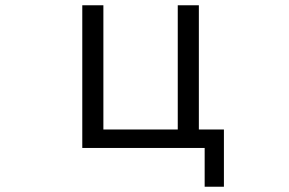

<svg xmlns="http://www.w3.org/2000/svg" viewBox="-20 -561 1096 728"><path d="M829 147H756V0H292V-541H372V-70H654V-541H734V-70H829Z"/></svg>

Font: PlemolJP
Style: Regular
Weight: 400
Monospace: yes
Version: v2.0.4; ttfautohint (v1.8.4.7-5d5b-dirty) -l 6 -r 45 -G 200 